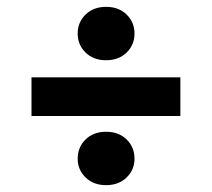

<svg xmlns="http://www.w3.org/2000/svg" viewBox="-20 -572 619 561"><path d="M72 -233V-346H507V-233ZM290 -31Q253 -31 230 -53.5Q207 -76 207 -108Q207 -142 230 -164.5Q253 -187 290 -187Q327 -187 350 -164.5Q373 -142 373 -108Q373 -76 350 -53.5Q327 -31 290 -31ZM290 -396Q253 -396 230 -418.5Q207 -441 207 -474Q207 -507 230 -529.5Q253 -552 290 -552Q327 -552 350 -529.5Q373 -507 373 -474Q373 -441 350 -418.5Q327 -396 290 -396Z"/></svg>

Font: DM Sans 12pt
Style: Bold
Weight: 700
Version: Version 4.004;gftools[0.9.30]